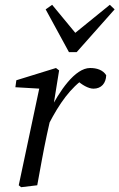

<svg xmlns="http://www.w3.org/2000/svg" viewBox="-20 -771 497 799"><path d="M183 -255C227 -340 273 -406 336 -448V-454L286 -451L298 -439C320 -418 348 -402 369 -402C402 -402 421 -425 422 -458C408 -480 383 -488 355 -488C292 -488 227 -392 183 -304H170L183 -255ZM58 0 68 8 135 0C148 -71 160 -140 175 -210L197 -309L202 -329L226 -478L213 -488L48 -437L44 -408L164 -401L146 -415L58 0ZM197 -751 170 -732 267 -554H299L457 -732L437 -751L267 -613H311L197 -751Z"/></svg>

Font: Source Serif 4 Variable
Style: Italic
Weight: 400
Italic angle: -12°
Designer: Frank Grießhammer
Foundry: Adobe Systems Incorporated
Version: Version 4.004;hotconv 1.0.116;makeotfexe 2.5.65601